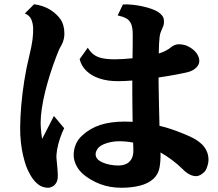

<svg xmlns="http://www.w3.org/2000/svg" viewBox="-20 -824 1020 897"><path d="M554.2 -803.2Q575.7 -804.2 599.4 -801.8Q623 -799.3 646.2 -794.2Q669.4 -789.1 688.7 -782.2Q708 -775.4 720.2 -767.1Q731.4 -759.3 738.8 -749.5Q746.1 -739.7 746.1 -724.1Q746.1 -711.4 743.4 -703.6Q740.7 -695.8 736.8 -688Q732.4 -678.7 729.7 -670.4Q727.1 -662.1 725.6 -650.6Q724.1 -639.2 723.1 -620.1Q722.7 -610.8 722.4 -599.1Q722.2 -587.4 721.7 -574.2Q724.1 -575.2 726.6 -575.9Q729 -576.7 731 -577.1Q743.2 -581.1 757.6 -588.9Q772 -596.7 779.8 -604Q786.1 -609.4 795.7 -613.3Q805.2 -617.2 815.9 -617.2Q827.1 -617.2 841.1 -614Q855 -610.8 870.1 -601.1Q890.1 -588.4 900.6 -572Q911.1 -555.7 911.1 -539.1Q911.1 -522.5 897.5 -508.8Q883.8 -495.1 863.8 -488.8Q844.2 -483.4 805.7 -476.1Q767.1 -468.8 720.7 -461.9Q720.7 -451.2 720.9 -440.2Q721.2 -429.2 721.2 -418Q722.2 -372.6 722.9 -325.7Q723.6 -278.8 725.1 -236.3Q754.4 -229.5 781.5 -220.2Q808.6 -210.9 835 -200.2Q859.4 -190.4 880.6 -179.7Q901.9 -168.9 918.9 -153.8Q934.6 -140.6 944.3 -120.8Q954.1 -101.1 954.1 -77.1Q954.1 -68.8 951.4 -57.4Q948.7 -45.9 944.6 -36.1Q940.4 -26.4 936 -22Q915 -1 896 -1Q882.3 -1 866.9 -8.3Q851.6 -15.6 835 -32.2Q810.5 -56.6 783.4 -76.7Q756.3 -96.7 730 -111.8Q731 -70.3 724.9 -39.3Q718.8 -8.3 695.8 12.2Q671.9 33.7 633.1 43.5Q594.2 53.2 547.9 53.2Q492.7 53.2 447.8 35.9Q402.8 18.6 369.1 -9.8Q347.2 -28.8 335.7 -52.5Q324.2 -76.2 324.2 -100.1Q324.2 -124.5 333.5 -147.9Q342.8 -171.4 362.8 -189.9Q399.9 -224.6 448.2 -240.2Q496.6 -255.9 560.1 -255.9Q570.3 -255.9 580.3 -255.6Q590.3 -255.4 599.6 -254.9Q599.1 -292 598.6 -328.6Q598.1 -365.2 598.1 -394V-447.8Q562.5 -444.8 530.8 -444.8Q481.9 -444.8 444.3 -457.5Q406.7 -470.2 383.1 -493.4Q359.4 -516.6 352.1 -547.9L390.1 -601.1Q402.3 -580.6 418.2 -568.8Q434.1 -557.1 458 -552Q481.9 -546.9 517.1 -546.9Q536.1 -546.9 557.1 -548.3Q578.1 -549.8 599.1 -551.8Q599.6 -581.5 599.9 -609.4Q600.1 -637.2 600.1 -661.1Q600.1 -694.3 592.8 -711.9Q585.4 -729.5 570.1 -738Q554.7 -746.6 529.8 -752ZM139.2 -804.2Q183.6 -797.9 214.4 -778.6Q245.1 -759.3 264.2 -731.9Q271.5 -721.2 276.1 -704.3Q280.8 -687.5 280.8 -666Q280.8 -653.3 277.6 -639.9Q274.4 -626.5 267.1 -612.8Q259.3 -600.6 253.2 -585.7Q247.1 -570.8 241.2 -555.2Q226.1 -515.6 213.1 -474.4Q200.2 -433.1 190.4 -393.1Q180.7 -353 175.3 -316.7Q169.9 -280.3 169.9 -251Q169.9 -236.8 171.6 -216.8Q173.3 -196.8 176.8 -174.8L231.9 -282.2L279.8 -225.1Q269.5 -204.6 260.5 -178Q251.5 -151.4 246.8 -125.5Q242.2 -99.6 244.1 -81.1Q246.6 -57.6 248.3 -37.4Q250 -17.1 250 -2Q250 17.6 242.9 29.8Q235.8 42 225.1 47.6Q214.4 53.2 203.1 53.2Q190.4 53.2 176.8 47.9Q163.1 42.5 151.9 32.2Q134.8 16.6 121.3 -7.3Q107.9 -31.2 101.1 -50.8Q94.7 -69.3 88.1 -96.9Q81.5 -124.5 77.6 -158.7Q73.7 -192.9 74.2 -231Q74.7 -276.4 79.3 -331.5Q84 -386.7 93.5 -447.3Q103 -507.8 118.2 -568.8Q128.4 -610.8 132.1 -640.4Q135.7 -669.9 134.8 -692.9Q134.3 -712.9 126.7 -732.2Q119.1 -751.5 96.2 -761.2ZM438 -78.1Q445.8 -70.8 460.4 -64.5Q475.1 -58.1 494.1 -54.4Q513.2 -50.8 533.2 -50.8Q552.2 -50.8 568.4 -57.6Q584.5 -64.5 594.2 -81.1Q604 -97.7 603 -126Q602.5 -132.8 602.5 -140.9Q602.5 -148.9 602.1 -157.7Q585.4 -161.1 568.8 -162.6Q552.2 -164.1 535.2 -164.1Q517.1 -164.1 498.5 -160.4Q480 -156.7 465.1 -150.4Q450.2 -144 441.9 -136.2Q429.2 -122.6 426.8 -106.9Q425.3 -90.8 438 -78.1Z"/></svg>

Font: BIZ UDPMincho
Style: Bold
Weight: 700
Designer: TypeBank Co., Ltd.
Foundry: Morisawa Inc.
Version: Version 1.06